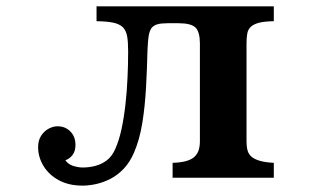

<svg xmlns="http://www.w3.org/2000/svg" viewBox="-20 -560 1040 605"><path d="M284.2 -540H842.8V-493.2Q814 -492.7 797.1 -488.5Q780.3 -484.4 771 -476.1Q761.7 -467.8 759.3 -455.1Q756.8 -442.4 756.8 -423.8V-113.8Q756.8 -98.1 760 -86.2Q763.2 -74.2 772.9 -65.9Q782.2 -58.1 799.1 -53.2Q815.9 -48.3 842.8 -46.9V0H523.9V-46.9Q573.7 -48.3 592.8 -65.9Q602.5 -75.2 606.2 -87.4Q609.9 -99.6 609.9 -115.2V-422.9Q609.9 -459 596.2 -473.1Q582 -486.8 543 -486.8H507.8Q487.8 -486.8 475.8 -483.4Q463.9 -480 457 -471.2Q450.7 -461.4 448.2 -445.1Q445.8 -428.7 444.8 -402.8Q443.4 -344.2 440.2 -285.2Q437 -226.1 428.5 -172.9Q419.9 -119.6 401.9 -78.1Q388.7 -47.9 369.4 -27.8Q350.1 -7.8 327.6 3.7Q305.2 15.1 282.7 20Q260.3 24.9 240.2 24.9Q196.3 24.9 164.8 7.6Q133.3 -9.8 116.7 -37.6Q100.1 -65.4 100.1 -96.2Q100.1 -117.7 109.6 -132.3Q119.1 -147 133.3 -154.5Q147.5 -162.1 161.1 -162.1Q185.5 -162.1 201.7 -145.8Q217.8 -129.4 217.8 -103Q217.8 -83.5 208.3 -71.3Q198.7 -59.1 186 -55.2Q194.3 -42.5 210.2 -37.4Q226.1 -32.2 241.2 -32.2Q261.2 -32.2 280.8 -37.4Q300.3 -42.5 316.7 -54.9Q333 -67.4 342.8 -89.8Q355 -116.7 362.8 -152.8Q370.6 -189 375.2 -230.2Q379.9 -271.5 381.8 -314.5Q383.8 -357.4 383.8 -397.9Q383.8 -428.2 380.6 -445.8Q377.4 -463.4 367.2 -474.1Q356.4 -484.4 337.2 -488.5Q317.9 -492.7 284.2 -493.2Z"/></svg>

Font: BIZ UDMincho
Style: Bold
Weight: 700
Monospace: yes
Designer: TypeBank Co., Ltd.
Foundry: Morisawa Inc.
Version: Version 1.06